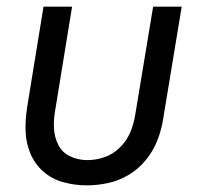

<svg xmlns="http://www.w3.org/2000/svg" viewBox="-20 -550 616 578"><path d="M241 8Q273 8 305.5 1Q338 -6 368 -24Q398 -42 420 -69.5Q442 -97 454 -128Q466 -159 471 -191L527 -530H441L387 -204Q383 -178 372.5 -152.5Q362 -127 341.5 -106.5Q321 -86 295 -77Q269 -68 243 -68Q216 -68 192 -79Q168 -90 156 -113Q144 -136 142.5 -163Q141 -190 146 -217L197 -530H111L62 -229Q56 -192 57 -156Q58 -120 71.5 -88Q85 -56 110.5 -33.5Q136 -11 170.5 -1.5Q205 8 241 8Z"/></svg>

Font: Iosevka Sparkle Oblique
Style: Regular
Weight: 400
Italic angle: -9°
Designer: Belleve Invis
Foundry: Belleve Invis
Version: Version 4.5.0; ttfautohint (v1.8.3)